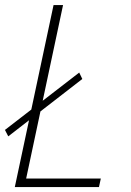

<svg xmlns="http://www.w3.org/2000/svg" viewBox="-24 -758 530 778"><path d="M309.5 -438 9.5 -205.5 -4 -231.5 297 -464ZM36 0 193 -737.5H231.5L77.5 -13.5L64 -34.5H384.5L377 0Z"/></svg>

Font: Epilogue ExtraLight
Style: Italic
Weight: 250
Italic angle: -12°
Designer: Tyler Finck
Foundry: Etcetera Type Co
Version: Version 2.112